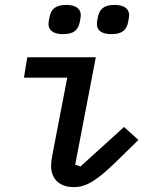

<svg xmlns="http://www.w3.org/2000/svg" viewBox="-20 -749 640 781"><path d="M280.5 12.1C333.8 12.1 377.1 -17 462 -100.5L543 -179.7L484.7 -232.6L307.2 -71.7L285.9 -79.2L369.7 -516H90.9L77.4 -433.2H253.6L194.6 -127.1C190.7 -105.5 187.9 -89.8 187.9 -74.2C187.9 -23.1 219.8 12.1 280.5 12.1ZM177.2 -652C177.2 -628.9 192.8 -610.1 236.5 -610.1C282.7 -610.1 298.3 -629.3 304.3 -658.7C306.8 -670.8 308.6 -680.4 308.6 -687.1C308.6 -709.9 293.3 -729 249.3 -729C203.5 -729 187.5 -709.5 181.5 -680.4C179.3 -668.3 177.2 -658.7 177.2 -652ZM373.9 -652C373.9 -628.9 389.2 -610.1 433.2 -610.1C479.4 -610.1 495 -629.3 501.1 -658.7C503.2 -670.8 505.3 -680.4 505.3 -687.1C505.3 -709.9 490.1 -729 446 -729C400.2 -729 384.2 -709.5 378.2 -680.4C376.1 -668.3 373.9 -658.7 373.9 -652Z"/></svg>

Font: Margiela Mono Italic Medium It
Style: Regular
Weight: 500
Designer: Mike Abbink, Paul van der Laan, Pieter van Rosmalen
Foundry: Bold Monday
Version: Version 2.003 2021